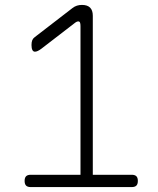

<svg xmlns="http://www.w3.org/2000/svg" viewBox="-20 -760 640 780"><path d="M105 0Q92 0 86 -6Q80 -12 80 -25Q80 -38 86 -44Q92 -50 105 -50H307V-654Q307 -664 305 -668.5Q303 -673 298 -673Q295 -673 291.5 -671.5Q288 -670 283 -666L148 -562Q140 -556 133.5 -553Q127 -550 122 -550Q115 -550 111.5 -557Q108 -564 108 -577Q108 -589 111 -596.5Q114 -604 121 -609L274 -727Q283 -734 292.5 -737Q302 -740 313 -740Q335 -740 346 -729Q357 -718 357 -696V-50H515Q528 -50 534 -44Q540 -38 540 -25Q540 -12 534 -6Q528 0 515 0Z"/></svg>

Font: Maple Mono NL Thin
Style: Regular
Weight: 250
Monospace: yes
Designer: subframe7536
Version: Version 7.000